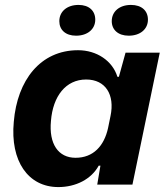

<svg xmlns="http://www.w3.org/2000/svg" viewBox="-20 -750 677 780"><path d="M287 -109C217 -109 178 -165 187 -259C195 -359 247 -427 330 -427C409 -427 447 -365 429 -279L419 -230C403 -157 359 -109 287 -109ZM217 10C288 10 351 -22 381 -77H388L375 0H518L629 -536H490L463 -438H457C437 -503 373 -546 297 -546C144 -546 50 -424 36 -255C21 -96 94 10 217 10ZM289 -605C336 -605 367 -632 367 -670C367 -706 342 -730 299 -730C252 -730 221 -703 221 -664C221 -629 246 -605 289 -605ZM503 -605C550 -605 581 -632 581 -670C581 -706 556 -730 512 -730C465 -730 434 -703 434 -664C434 -629 460 -605 503 -605Z"/></svg>

Font: Mona Sans
Style: Bold Italic
Weight: 700
Italic angle: -11.7°
Designer: Deni Anggara
Foundry: GitHub
Version: Version 2.000;Glyphs 3.2.3 (3260)